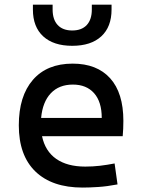

<svg xmlns="http://www.w3.org/2000/svg" viewBox="-20 -803 626 832"><path d="M337.9 9.8Q205.6 9.8 133.5 -59.8Q61.5 -129.4 61.5 -259.8Q61.5 -386.7 122.6 -457Q183.6 -527.3 294.9 -527.3Q399.9 -527.3 457.3 -463.9Q514.6 -400.4 514.6 -279.3Q514.6 -243.7 511.7 -212.9H162.1Q175.8 -147.9 223.6 -114.5Q271.5 -81.1 349.6 -81.1Q381.8 -81.1 413.1 -84.7Q444.3 -88.4 476.6 -94.7L489.3 -3.9Q443.4 4.9 405.3 7.3Q367.2 9.8 337.9 9.8ZM158.2 -292H420.9Q420.9 -361.8 387.7 -399.2Q354.5 -436.5 295.9 -436.5Q235.8 -436.5 200.2 -398.9Q164.6 -361.3 158.2 -292ZM293 -604.5Q211.9 -604.5 167.2 -645.5Q122.6 -686.5 122.6 -761.7V-782.7H208V-761.7Q208 -718.3 230 -694.6Q252 -670.9 293 -670.9Q334 -670.9 356 -694.6Q377.9 -718.3 377.9 -761.7V-782.7H463.4V-761.7Q463.4 -686.5 418.9 -645.5Q374.5 -604.5 293 -604.5Z"/></svg>

Font: CaskaydiaMono NF
Style: Regular
Weight: 400
Designer: Aaron Bell
Foundry: Saja Typeworks
Version: Version 2111.001; ttfautohint (v1.8.4);Nerd Fonts 3.1.1